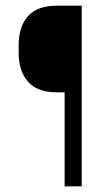

<svg xmlns="http://www.w3.org/2000/svg" viewBox="-20 -659 390 679"><path d="M181.5 -332.5Q112 -332.5 79 -370Q46 -407.5 46 -472V-500Q46 -564.5 79 -601.8Q112 -639 181.5 -639H225L225.5 -332.5ZM269 0H208.5V-639H269Z"/></svg>

Font: Anek Gurmukhi Light
Style: Regular
Weight: 300
Designer: Sarang Kulkarni (Gurmukhi), Yesha Goshar (Latin)
Foundry: Ek Type
Version: Version 1.003